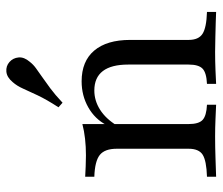

<svg xmlns="http://www.w3.org/2000/svg" viewBox="-68 -638 706 609"><g transform="rotate(-90 284.5 -333.0)"><path d="M323.4 0V-29Q358.9 -30.6 371.8 -43.1Q384.7 -55.6 384.7 -87.1V-279Q384.7 -332.3 364.1 -359.3Q343.5 -386.3 302.4 -386.3Q270.2 -386.3 241.5 -368.1Q212.9 -350 191.1 -314.5L192.7 -347.6Q212.1 -384.7 249.2 -405.6Q286.3 -426.6 331.5 -426.6Q395.2 -426.6 429 -386.7Q462.9 -346.8 462.9 -272.6V-87.1Q462.9 -55.6 482.3 -43.1Q501.6 -30.6 551.6 -29V0Q539.5 -0.8 518.5 -1.2Q497.6 -1.6 472.6 -2.4Q447.6 -3.2 425 -3.2Q395.2 -3.2 366.5 -2Q337.9 -0.8 323.4 0ZM29 0V-29Q79.8 -30.6 98.8 -42.7Q117.7 -54.8 117.7 -87.1V-315.3Q117.7 -353.2 98 -369Q78.2 -384.7 29 -386.3V-415.3Q45.2 -414.5 62.1 -413.7Q79 -412.9 96.8 -412.9Q124.2 -412.9 149.2 -415.7Q174.2 -418.5 196 -424.2V-87.1Q196 -54.8 209.3 -42.7Q222.6 -30.6 257.3 -29V0Q238.7 -0.8 211.7 -2Q184.7 -3.2 156.5 -3.2Q123.4 -3.2 88.7 -2Q54 -0.8 29 0ZM263.7 -487.1 249.2 -500Q274.2 -538.7 287.1 -566.1Q300 -593.5 308.5 -612.5Q316.9 -631.5 329 -645.2Q344.4 -663.7 362.1 -665.3Q379.8 -666.9 392.7 -655.6Q405.6 -644.4 407.3 -626.6Q408.9 -608.9 393.5 -591.1Q384.7 -579.8 373 -571.4Q361.3 -562.9 345.6 -552Q329.8 -541.1 309.7 -526.2Q289.5 -511.3 263.7 -487.1Z"/></g></svg>

Font: Playfair
Style: Regular
Weight: 400
Designer: Claus Eggers Sørensen
Foundry: Claus Eggers Sørensen
Version: Version 2.001;gftools[0.9.30]